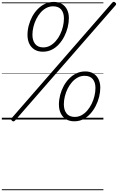

<svg xmlns="http://www.w3.org/2000/svg" viewBox="-20 -1309 1292 2102"><path d="M449 -743Q395 -743 357.5 -766.5Q320 -790 300.5 -831Q281 -872 281 -926Q281 -978 294.5 -1029.5Q308 -1081 333 -1127.5Q358 -1174 393.5 -1210Q429 -1246 473 -1267Q517 -1288 569 -1288Q622 -1288 658.5 -1265.5Q695 -1243 714.5 -1203Q734 -1163 734 -1111Q734 -1061 721 -1009Q708 -957 683.5 -909.5Q659 -862 624.5 -824Q590 -786 546 -764.5Q502 -743 449 -743ZM454 -790Q494 -790 528 -808.5Q562 -827 590.5 -859.5Q619 -892 638.5 -932.5Q658 -973 669 -1018Q680 -1063 680 -1107Q680 -1168 650.5 -1204Q621 -1240 561 -1240Q522 -1240 487.5 -1222Q453 -1204 425 -1172Q397 -1140 377 -1100Q357 -1060 346 -1015.5Q335 -971 335 -928Q335 -865 365 -827.5Q395 -790 454 -790ZM144 11Q136 19 128.5 20Q121 21 112 13Q102 5 101.5 -2Q101 -9 109 -17L1209 -1280Q1217 -1288 1225 -1289Q1233 -1290 1242 -1281Q1251 -1274 1251.5 -1266.5Q1252 -1259 1245 -1251ZM794 19Q740 19 702 -4.5Q664 -28 644.5 -69.5Q625 -111 625 -165Q625 -216 638.5 -268Q652 -320 677 -366.5Q702 -413 737.5 -449Q773 -485 817 -506Q861 -527 913 -527Q966 -527 1002.5 -504.5Q1039 -482 1058.5 -442Q1078 -402 1078 -349Q1078 -300 1065 -248Q1052 -196 1027.5 -148.5Q1003 -101 968.5 -63Q934 -25 890 -3Q846 19 794 19ZM799 -29Q838 -29 872.5 -47.5Q907 -66 935 -98.5Q963 -131 983 -171.5Q1003 -212 1014 -257Q1025 -302 1025 -346Q1025 -407 995.5 -443Q966 -479 906 -479Q866 -479 831.5 -460.5Q797 -442 769 -410.5Q741 -379 721 -339Q701 -299 690 -254.5Q679 -210 679 -167Q679 -104 709 -66.5Q739 -29 799 -29ZM0 763H1112V773H0ZM0 -20H1112V0H0ZM0 -505H1112V-500H0ZM0 -1283H1112V-1273H0Z"/></svg>

Font: Playwrite NL Guides
Style: Regular
Weight: 400
Designer: Veronika Burian, José Scaglione
Foundry: TypeTogether
Version: Version 1.003